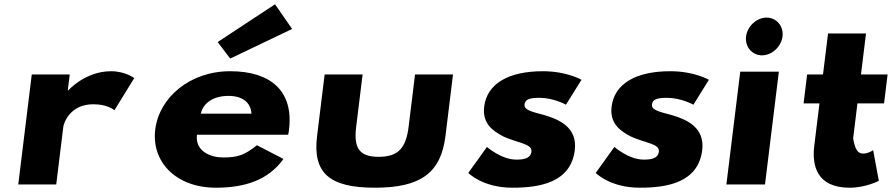

<svg xmlns="http://www.w3.org/2000/svg" viewBox="-20 -860 4171 895"><path d="M65.1 0H242.1L275.3 -270C276.9 -283 303.8 -374 415.1 -374C483.8 -374 513.3 -346 513.3 -346L605.8 -496C605.8 -496 563.7 -528 497.7 -528C377.2 -528 298.5 -439 298.5 -439H296L305.1 -513H128.1Z M994.7 -664 1053 -587 1341.8 -725 1262 -840ZM1323.3 -232C1325 -238 1326.4 -249 1327.2 -256C1349.3 -436 1241.6 -528 1053.1 -528C865.5 -528 722.1 -406 703.6 -256C685.4 -107 798.8 15 986.4 15C1124.3 15 1231.5 -22 1301.4 -119L1177.7 -183C1120 -137 1088.4 -126 1019.4 -126C965 -126 888.4 -153 898.1 -232ZM916.2 -330C925.6 -377 971.2 -413 1045 -413C1107.9 -413 1149.1 -384 1152.2 -330Z M1670.3 -513H1493.3L1458 -226C1436.9 -54 1514.4 15 1727.7 15C1940.9 15 2035.3 -54 2056.5 -226L2091.7 -513H1914.7L1884.7 -269C1872.3 -168 1834.9 -129 1745.3 -129C1655.8 -129 1627.9 -168 1640.3 -269Z M2510.6 -528C2347.3 -528 2249.9 -468 2237 -363C2227.5 -286 2275.1 -250 2328 -223C2394.5 -193 2461.9 -190 2457.3 -153C2453.1 -119 2416.5 -116 2386.2 -116C2317.3 -116 2249.9 -175 2249.9 -175L2163 -54C2163 -54 2228.6 15 2368.9 15C2496 15 2640.7 -9 2659.3 -160C2672.1 -265 2588.8 -303 2515.8 -324C2464.3 -338 2421.7 -346 2425 -373C2428 -397 2448.2 -404 2495.4 -404C2560.7 -404 2618.3 -372 2618.3 -372L2690.5 -488C2690.5 -488 2622.4 -528 2510.6 -528Z M3104.6 -528C2941.3 -528 2843.9 -468 2831 -363C2821.5 -286 2869.1 -250 2922 -223C2988.5 -193 3055.9 -190 3051.3 -153C3047.1 -119 3010.5 -116 2980.2 -116C2911.3 -116 2843.9 -175 2843.9 -175L2757 -54C2757 -54 2822.6 15 2962.9 15C3090 15 3234.7 -9 3253.3 -160C3266.1 -265 3182.8 -303 3109.8 -324C3058.3 -338 3015.7 -346 3019 -373C3022 -397 3042.2 -404 3089.4 -404C3154.7 -404 3212.3 -372 3212.3 -372L3284.5 -488C3284.5 -488 3216.4 -528 3104.6 -528Z M3366 0H3546L3610.6 -526H3430.6ZM3457.7 -690C3451.8 -642 3485.9 -602 3531.9 -602C3577.9 -602 3621.8 -642 3627.7 -690C3633.6 -738 3599.5 -778 3553.5 -778C3507.5 -778 3463.6 -738 3457.7 -690Z M3816.4 -513H3742.4L3725.9 -378H3799.9L3775.7 -181C3764.5 -90 3785.6 15 3940.6 15C4015.7 15 4076.6 -17 4076.6 -17L4050.2 -160C4050.2 -160 4027.2 -144 4004.2 -144C3976.2 -144 3965.4 -167 3956.9 -215L3976.9 -378H4101L4117.5 -513H3993.4L4016.9 -704H3839.9Z"/></svg>

Font: Hussar
Style: BdSuprExtOblOne
Weight: 700
Foundry: Cannot Into Space Fonts
Version: Version 2.00